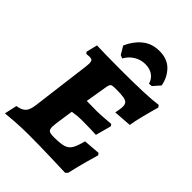

<svg xmlns="http://www.w3.org/2000/svg" viewBox="-260 -993 1115 1115"><g transform="rotate(45 298.0 -435.5)"><path d="M293 -93Q347 -93 373 -101Q399 -109 412.5 -131.5Q426 -154 439 -204L542 -212L550 -200Q545 -184 529 -126.5Q513 -69 499 -6L486 7Q457 6 361 3Q265 0 181 0Q123 0 67 4Q11 8 -5 10L12 -67Q51 -73 67.5 -91.5Q84 -110 89 -154L135 -516Q137 -536 137 -541Q137 -557 131.5 -563.5Q126 -570 112 -570Q104 -570 96 -569Q88 -568 85 -568L77 -579L94 -647Q114 -646 171.5 -645Q229 -644 294 -644Q506 -644 592 -656L601 -643Q599 -636 591.5 -610Q584 -584 573 -540Q562 -496 555 -455L444 -447Q445 -453 448.5 -471Q452 -489 452 -501Q452 -520 443.5 -529.5Q435 -539 413.5 -542.5Q392 -546 349 -546Q322 -546 314.5 -541Q307 -536 303 -515L280 -377L365 -376Q384 -376 423 -379Q462 -382 475 -383L483 -372L457 -275Q445 -276 410 -277Q375 -278 336 -278Q303 -278 263 -271L255 -217Q244 -149 244 -130Q244 -107 254 -100Q264 -93 293 -93ZM251 -697 231 -705 202 -754Q225 -809 268 -845Q311 -881 374 -881Q439 -881 476.5 -842.5Q514 -804 524 -748L486 -705L465 -703Q455 -736 430 -752.5Q405 -769 370 -769Q333 -769 301.5 -750Q270 -731 251 -697Z"/></g></svg>

Font: Alegreya ExtraBold
Style: Italic
Weight: 800
Italic angle: -7°
Designer: Juan Pablo del Peral
Foundry: Huerta Tipografica
Version: Version 2.007; ttfautohint (v1.6)